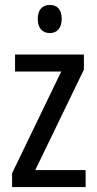

<svg xmlns="http://www.w3.org/2000/svg" viewBox="-20 -758 393 778"><path d="M182 -738C152 -738 133 -719 133 -681C133 -644 152 -624 182 -624C211 -624 230 -644 230 -681C230 -719 212 -738 182 -738ZM327 0V-69H123L320 -476V-537H41V-468H228L29 -56V0Z"/></svg>

Font: Noto Sans Malayalam Condensed
Style: Regular
Weight: 400
Width: 3
Designer: Jelle Bosma - Monotype Design Team
Foundry: Monotype Imaging Inc.
Version: Version 2.104